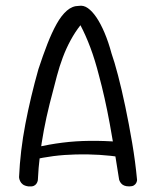

<svg xmlns="http://www.w3.org/2000/svg" viewBox="-20 -664 557 685"><path d="M81 1Q68 -1 61.5 -6Q55 -11 52 -17.5Q49 -24 48.5 -28Q48 -32 48 -32Q52 -125 70.5 -221.5Q89 -318 117 -417Q133 -466 149 -507Q165 -548 182 -578.5Q199 -609 218.5 -626Q238 -643 261 -643Q278 -646 293.5 -635Q309 -624 324 -602Q339 -580 353 -547Q367 -514 378 -473Q388 -445 401 -395.5Q414 -346 427 -284Q440 -222 451.5 -154.5Q463 -87 469 -22Q469 -22 468.5 -18.5Q468 -15 465.5 -10.5Q463 -6 457.5 -2.5Q452 1 441 1Q430 1 423 -2Q416 -5 412 -10Q408 -15 406.5 -19Q405 -23 405 -23Q389 -128 371.5 -223Q354 -318 333 -395Q319 -450 302.5 -494Q286 -538 267 -574Q248 -550 232 -520.5Q216 -491 204 -459Q192 -427 183 -393Q169 -341 157 -293Q145 -245 136.5 -199.5Q128 -154 122.5 -109.5Q117 -65 115 -21Q115 -21 114 -17Q113 -13 109.5 -8Q106 -3 99.5 -0.5Q93 2 81 1ZM100 -94 108 -138Q155 -149 202.5 -155Q250 -161 300.5 -161.5Q351 -162 403 -158L411 -103Q376 -109 335 -111.5Q294 -114 251.5 -113Q209 -112 170 -107Q131 -102 100 -94Z"/></svg>

Font: Sour Gummy Black ExtraLight
Style: Regular
Weight: 250
Version: Version 1.000